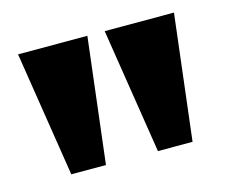

<svg xmlns="http://www.w3.org/2000/svg" viewBox="-57 -934 544 460"><g transform="rotate(-15 214.5 -703.5)"><path d="M68.8 -548.8 20 -859.4H191.9L154.8 -548.8ZM283.7 -548.8 234.9 -859.4H406.7L369.6 -548.8Z"/></g></svg>

Font: webenart
Style: Regular
Weight: 400
Designer: Vernon Adams
Foundry: Vernon Adams
Version: Version 2.116; ttfautohint (v1.8.3)